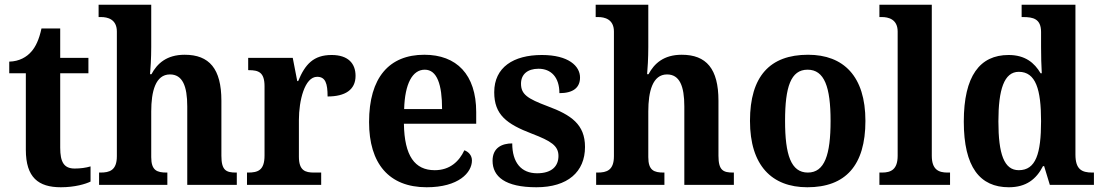

<svg xmlns="http://www.w3.org/2000/svg" viewBox="-20 -780 4651 810"><path d="M237 10C296 10 342 -4 362 -14V-78C342 -72 319 -69 295 -69C250 -69 234 -96 234 -157V-471H353V-536H234V-660H155C145 -613 130 -582 112 -562C93 -540 62 -521 19 -520V-471H89V-148C89 -31 142 10 237 10Z M398 0H686V-52H683C642 -52 618 -61 618 -117V-310C618 -394 636 -466 697 -466C750 -466 770 -417 770 -331V0H979V-52H976C934 -52 914 -61 914 -123V-355C914 -490 863 -549 759 -549C683 -549 643 -512 619 -467H613C615 -487 618 -536 618 -581V-760H396V-708H407C432 -708 473 -700 473 -647V-121C473 -61 442 -52 404 -52H398Z M1022 0H1335V-52H1305C1268 -52 1241 -60 1241 -119V-274C1241 -355 1265 -456 1318 -456C1353 -456 1362 -428 1362 -373C1436 -373 1480 -401 1480 -460C1480 -512 1449 -548 1379 -548C1303 -548 1267 -509 1238 -438H1234L1215 -536H1027V-484H1030C1071 -484 1096 -475 1096 -416V-124C1096 -61 1068 -52 1026 -52H1022Z M1780 10C1915 10 1971 -52 1971 -103C1971 -125 1956 -140 1939 -146C1917 -99 1878 -62 1814 -62C1730 -62 1686 -122 1684 -258H1989V-307C1989 -466 1906 -549 1770 -549C1622 -549 1537 -453 1537 -265C1537 -91 1620 10 1780 10ZM1845 -320H1685C1688 -427 1720 -486 1772 -486C1824 -486 1845 -423 1845 -320Z M2243 10C2375 10 2448 -55 2448 -160C2448 -255 2390 -295 2290 -332C2205 -364 2178 -382 2178 -427C2178 -466 2205 -490 2252 -490C2305 -490 2340 -454 2340 -387C2399 -387 2427 -411 2427 -453C2427 -501 2379 -548 2266 -548C2146 -548 2065 -496 2065 -391C2065 -296 2117 -257 2224 -216C2305 -185 2336 -165 2336 -122C2336 -80 2309 -49 2246 -49C2179 -49 2141 -94 2141 -175C2098 -175 2058 -157 2058 -102C2058 -35 2111 10 2243 10Z M2495 0H2783V-52H2780C2739 -52 2715 -61 2715 -117V-310C2715 -394 2733 -466 2794 -466C2847 -466 2867 -417 2867 -331V0H3076V-52H3073C3031 -52 3011 -61 3011 -123V-355C3011 -490 2960 -549 2856 -549C2780 -549 2740 -512 2716 -467H2710C2712 -487 2715 -536 2715 -581V-760H2493V-708H2504C2529 -708 2570 -700 2570 -647V-121C2570 -61 2539 -52 2501 -52H2495Z M3386 10C3547 10 3631 -82 3631 -270C3631 -458 3539 -549 3389 -549C3228 -549 3144 -458 3144 -270C3144 -82 3236 10 3386 10ZM3388 -52C3317 -52 3292 -127 3292 -270C3292 -413 3316 -486 3387 -486C3458 -486 3484 -413 3484 -270C3484 -127 3459 -52 3388 -52Z M3690 0H3988V-52H3977C3939 -52 3911 -65 3911 -123V-760H3690V-708H3701C3726 -708 3767 -700 3767 -647V-123C3767 -65 3739 -52 3701 -52H3690Z M4236 10C4309 10 4352 -24 4380 -79H4385L4409 0H4595V-52H4588C4543 -52 4517 -66 4517 -128V-760H4290V-708H4297C4338 -708 4372 -701 4372 -645V-582C4372 -545 4373 -502 4375 -471H4370C4344 -515 4305 -548 4235 -548C4114 -548 4046 -460 4046 -267C4046 -75 4114 10 4236 10ZM4278 -62C4216 -62 4192 -130 4192 -268C4192 -402 4216 -477 4278 -477C4350 -477 4372 -402 4372 -269C4372 -132 4350 -62 4278 -62Z"/></svg>

Font: Noto Serif Georgian SemiCondensed Bold
Style: Regular
Weight: 700
Width: 4
Designer: Monotype Design Team, Akaki Razmadze
Foundry: Google LLC
Version: Version 2.003